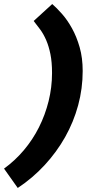

<svg xmlns="http://www.w3.org/2000/svg" viewBox="-68 -746 477 952"><path d="M342 -394Q342 -307 319.5 -224Q297 -141 255 -66.5Q213 8 153.5 72.5Q94 137 20 186L-48 90Q6 51 50 -1Q94 -53 125 -114.5Q156 -176 173 -244.5Q190 -313 190 -384Q190 -438 182 -477.5Q174 -517 161 -547Q148 -577 131.5 -599.5Q115 -622 99 -642L191 -726Q213 -707 239.5 -677Q266 -647 289 -605.5Q312 -564 327 -511.5Q342 -459 342 -394Z"/></svg>

Font: Amaranth
Style: Bold Italic
Weight: 700
Italic angle: -12°
Designer: Gesine Todt
Foundry: Gesine Todt
Version: Version 1.001